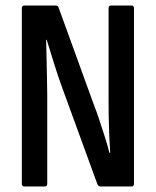

<svg xmlns="http://www.w3.org/2000/svg" viewBox="-20 -675 564 695"><path d="M68 0Q59 0 59 -10V-645Q59 -655 68 -655H181Q190 -655 192 -648L319 -298Q330 -270 340.5 -238Q351 -206 360.5 -176.5Q370 -147 376 -122H379Q377 -149 375.5 -183Q374 -217 373.5 -251.5Q373 -286 373 -312V-645Q373 -655 382 -655H456Q465 -655 465 -645V-10Q465 0 456 0H344Q337 0 333 -7L209 -347Q191 -395 176.5 -442.5Q162 -490 149 -531H147Q148 -502 148.5 -466.5Q149 -431 150 -396Q151 -361 151 -330V-10Q151 0 142 0Z"/></svg>

Font: Sofia Sans Condensed SemiBold
Style: Regular
Weight: 600
Designer: Botio Nikoltchev, Ani Petrova
Foundry: lettersoup
Version: Version 4.101